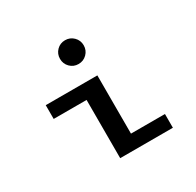

<svg xmlns="http://www.w3.org/2000/svg" viewBox="-165 -968 1181 1155"><g transform="rotate(-30 425.0 -390.0)"><path d="M479 -639.5Q455 -615.5 420.5 -615.5Q386 -615.5 362.2 -639.5Q338.5 -663.5 338.5 -698Q338.5 -732.5 362.2 -756.5Q386 -780.5 420.5 -780.5Q455 -780.5 479 -756.5Q503 -732.5 503 -698Q503 -663.5 479 -639.5ZM483.5 -95.5H719.5V0H353.5V-404.5H125V-500H483.5Z"/></g></svg>

Font: League Mono Wide Medium
Style: Regular
Weight: 500
Width: 8
Designer: Tyler Finck
Foundry: The League of Moveable Type / Tyler Finck
Version: Version 2.210